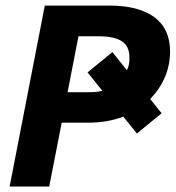

<svg xmlns="http://www.w3.org/2000/svg" viewBox="-20 -679 640 699"><path d="M599.1 -491.7Q599.1 -394.5 526.9 -318.4L568.4 -266.6L478.5 -192.9L428.7 -254.4Q371.6 -232.4 300.8 -232.4H204.6L159.2 0H15.1L143.1 -658.7H377.4Q484.9 -658.7 542 -616.5Q599.1 -574.2 599.1 -491.7ZM451.2 -469.7Q451.2 -511.2 423.1 -529.1Q395 -546.9 339.8 -546.9H265.6L226.1 -343.3H304.2Q330.6 -343.3 353 -348.1L298.8 -415.5L389.2 -489.3L441.9 -423.3L444.8 -429.7Q451.2 -442.9 451.2 -469.7Z"/></svg>

Font: Liberation Mono
Style: Bold Italic
Weight: 700
Italic angle: -12°
Monospace: yes
Designer: Steve Matteson
Foundry: Ascender Corporation
Version: Version 2.1.5